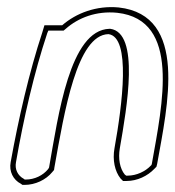

<svg xmlns="http://www.w3.org/2000/svg" viewBox="-20 -487 493 540"><path d="M10 -31C5 -5 17 19 39 30L43 33H49C79 33 109 19 127 -3L132 -9L133 -16C161 -172 196 -389 285 -391C349 -383 324 -193 302 -70C296 -37 303 -5 319 15L326 22H336C366 22 395 8 414 -12L420 -18L422 -26C451 -189 510 -444 314 -466C251 -472 194 -450 155 -416H105L99 -396C62 -284 32 -153 10 -31ZM25 -31C46 -152 76 -283 113 -394L116 -401H159L165 -406C200 -437 251 -457 310 -451C489 -431 437 -195 407 -26L406 -23L404 -21C389 -5 364 7 339 7H335L331 4C317 -13 312 -41 317 -70C337 -185 374 -395 290 -406H289H288C176 -403 144 -162 118 -16L117 -14L115 -11C101 6 78 18 52 18H50L48 17L47 16C30 7 21 -11 25 -31Z"/></svg>

Font: Snowfall
Style: BlkOlObl
Weight: 900
Designer: Jasper
Foundry: Cannot Into Space Fonts
Version: Version 0.9